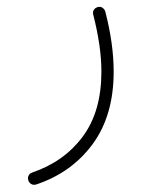

<svg xmlns="http://www.w3.org/2000/svg" viewBox="-20 -274 428 551"><path d="M258.3 -252.9Q267.1 -256.3 273.7 -252Q280.3 -247.6 282.2 -240.7Q306.2 -147.9 306.2 -68.4Q306.2 57.1 246.1 139.2Q186 221.2 84 255.4Q76.2 257.8 69.8 254.2Q63.5 250.5 61.5 244.1Q58.6 235.8 62.3 229.5Q65.9 223.1 72.3 221.2Q164.1 189.9 217.5 117.9Q271 45.9 271 -68.4Q271 -106 264.9 -147Q258.8 -188 247.6 -231.9Q245.6 -240.2 249.3 -245.6Q252.9 -251 258.3 -252.9Z"/></svg>

Font: Mikhak-DS2-FD ExtraLight
Style: Regular
Weight: 200
Designer: Amin Abedi
Version: Version 3.2